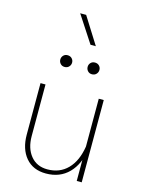

<svg xmlns="http://www.w3.org/2000/svg" viewBox="-135 -1005 826 1090"><g transform="rotate(15 277.5 -460.5)"><path d="M331.5 -767.1 232.4 -924.8H197.3L300.3 -767.1ZM454.1 -483.4H424.8V-151.4V0H454.1ZM82.5 -181.2Q82.5 -96.7 125.2 -46.1Q168 4.4 244.1 4.4Q325.7 4.4 377.4 -47.9Q429.2 -100.1 444.3 -197.8L424.8 -202.1Q411.1 -115.2 364.7 -67.9Q318.4 -20.5 246.1 -20.5Q183.6 -20.5 147.7 -64.5Q111.8 -108.4 111.8 -180.2V-483.4H82.5ZM156.2 -642.1Q156.2 -627.9 165.8 -617.7Q175.3 -607.4 190.4 -607.4Q206.1 -607.4 215.8 -617.7Q225.6 -627.9 225.6 -642.1Q225.6 -656.2 215.8 -666.3Q206.1 -676.3 190.4 -676.3Q175.3 -676.3 165.8 -666.3Q156.2 -656.2 156.2 -642.1ZM316.9 -642.1Q316.9 -627.9 326.4 -617.7Q335.9 -607.4 351.1 -607.4Q366.7 -607.4 376.5 -617.7Q386.2 -627.9 386.2 -642.1Q386.2 -656.2 376.5 -666.3Q366.7 -676.3 351.1 -676.3Q335.9 -676.3 326.4 -666.3Q316.9 -656.2 316.9 -642.1Z"/></g></svg>

Font: Estedad-FD VF
Style: Regular
Weight: 100
Designer: Amin Abedi
Version: Version 7.3